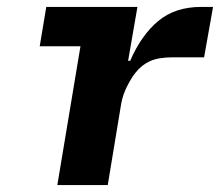

<svg xmlns="http://www.w3.org/2000/svg" viewBox="-20 -536 640 556"><path d="M146 0 213 -402H95L114 -516H378L351 -360H357Q389 -434 438 -475Q487 -516 563 -516H597L571 -370H480Q439 -370 414.5 -359Q390 -348 372 -325Q362 -313 349 -288Q336 -263 331 -236L292 0Z"/></svg>

Font: IBM Plex Mono
Style: Bold Italic
Weight: 700
Italic angle: -9°
Monospace: yes
Designer: Mike Abbink, Paul van der Laan, Pieter van Rosmalen
Foundry: Bold Monday
Version: Version 2.3